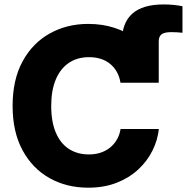

<svg xmlns="http://www.w3.org/2000/svg" viewBox="-20 -847 853 877"><path d="M537.1 -469.2V-659.7Q537.1 -742.7 584.5 -784.7Q631.8 -826.7 726.6 -826.7Q751.5 -826.7 773.7 -824.5Q795.9 -822.3 813.5 -818.4V-697.3Q801.3 -698.7 788.1 -699.5Q774.9 -700.2 761.7 -700.2Q731.4 -700.2 718.3 -690.4Q705.1 -680.7 705.1 -658.2V-469.2ZM382.8 10.3Q284.2 10.3 206.3 -33.4Q128.4 -77.1 83 -160.6Q37.6 -244.1 37.6 -363.3Q37.6 -483.4 83.3 -566.9Q128.9 -650.4 207.3 -694.1Q285.6 -737.8 382.8 -737.8Q447.8 -737.8 503.4 -719.7Q559.1 -701.7 601.6 -667Q644 -632.3 670.9 -582.5Q697.8 -532.7 705.1 -469.2H530.3Q525.9 -496.6 513.9 -518.1Q502 -539.6 483.4 -554.9Q464.8 -570.3 440.4 -578.1Q416 -585.9 386.7 -585.9Q333 -585.9 294.2 -559.6Q255.4 -533.2 234.6 -483.4Q213.9 -433.6 213.9 -363.3Q213.9 -291 234.9 -241.5Q255.9 -191.9 294.7 -166.7Q333.5 -141.6 386.2 -141.6Q415.5 -141.6 439.7 -149.7Q463.9 -157.7 482.7 -172.9Q501.5 -188 513.9 -209.5Q526.4 -231 530.8 -257.8H705.6Q700.2 -207 676.5 -159.2Q652.8 -111.3 611.6 -73Q570.3 -34.7 512.9 -12.2Q455.6 10.3 382.8 10.3Z"/></svg>

Font: Inter 17pt ExtraBold
Style: Regular
Weight: 800
Version: Version 4.001;git-66647c0bb